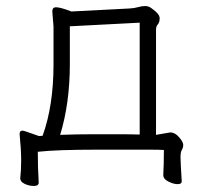

<svg xmlns="http://www.w3.org/2000/svg" viewBox="-20 -504 715 635"><path d="M165 -480Q180 -480 216 -466L409 -476Q425 -477 437 -480.5Q449 -484 460.5 -484Q472 -484 482 -476Q508 -458 508 -444Q508 -430 502 -423.5Q496 -417 496 -406V-58L543 -66Q559 -66 572.5 -50Q586 -34 586 -25Q586 -16 581.5 -8.5Q577 -1 577 15Q577 31 581 95V96Q581 105 567.5 105Q554 105 537 96.5Q520 88 520 75V74Q522 40 522 -8Q504 -9 477 -9H301Q167 -9 105 -2Q105 49 108 100Q108 111 92 111Q76 111 61.5 104Q47 97 47 86V85Q50 60 50 25.5Q50 -9 45 -59V-62Q45 -72 55 -72Q59 -72 109 -54L121 -55Q157 -155 157 -291V-416L153 -466Q153 -480 165 -480ZM179 -58Q235 -60 286 -60H374Q411 -60 442 -59V-429L211 -417V-292Q211 -163 179 -58Z"/></svg>

Font: ToneOZ-Pinyin-WenKai-Light
Style: Light
Weight: 300
Designer: Fontworks Inc.
Foundry: ToneOZ
Version: Version 0.240331